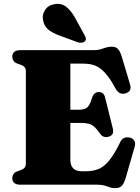

<svg xmlns="http://www.w3.org/2000/svg" viewBox="-20 -961 730 999"><path d="M259.5 -390H389.5Q421 -390 434.5 -402.5Q448 -415 458.5 -451Q463.5 -467.5 472.8 -474.8Q482 -482 494.5 -482Q520.5 -482 527 -453L566.5 -294.5Q571 -276.5 566.5 -266Q562 -255.5 547.5 -250.5Q534 -245.5 522 -249Q510 -252.5 501.5 -264.5Q485.5 -288 472 -300.2Q458.5 -312.5 442 -317Q425.5 -321.5 399.5 -321.5H259.5ZM44 -667Q44 -682.5 54.2 -691.2Q64.5 -700 86 -700H465.5Q488.5 -700 503.2 -704.5Q518 -709 531 -713.5Q544 -718 561.5 -718Q583.5 -718 594.5 -705.5Q605.5 -693 614 -665L656.5 -522.5Q662 -505 656.8 -493.2Q651.5 -481.5 636 -476Q618.5 -470 604.8 -476.2Q591 -482.5 582 -499Q560 -539.5 540.5 -565Q521 -590.5 501.5 -604.8Q482 -619 460.5 -624.5Q439 -630 412.5 -630H346V-130Q346 -100 361 -85Q376 -70 404 -70H427.5Q464.5 -70 493.5 -82Q522.5 -94 549 -126.8Q575.5 -159.5 605.5 -221.5Q613 -237.5 625.5 -243Q638 -248.5 653.5 -245.5Q670.5 -242 678.2 -229.8Q686 -217.5 681 -198.5L634 -35Q626 -8 614.5 5Q603 18 579.5 18Q564 18 551.5 13.5Q539 9 523.8 4.5Q508.5 0 486 0H86Q64.5 0 54.2 -9Q44 -18 44 -33Q44 -59.5 69.5 -69.5L89 -76.5Q102 -81 108.2 -88.8Q114.5 -96.5 114.5 -109V-591Q114.5 -603.5 108.2 -611.2Q102 -619 89 -623.5L69.5 -630.5Q44 -640.5 44 -667ZM369 -871 418 -781.5Q424 -772 426.2 -763.2Q428.5 -754.5 422 -746.5Q415.5 -740 404.5 -739Q393.5 -738 383.5 -741.5L291 -775.5Q253.5 -789 231.2 -807.2Q209 -825.5 204 -857Q198 -882.5 213.8 -908Q229.5 -933.5 262 -939Q297 -946 322.8 -926.8Q348.5 -907.5 369 -871Z"/></svg>

Font: Fraunces Black
Style: Regular
Weight: 900
Version: Version 1.000;[b76b70a41]